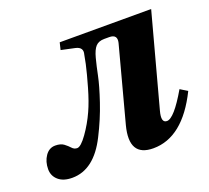

<svg xmlns="http://www.w3.org/2000/svg" viewBox="-93 -605 798 732"><g transform="rotate(-20 306.0 -239.0)"><path d="M8 -50Q8 -81 23.5 -103.5Q39 -126 64 -126Q86 -126 98.5 -116.5Q111 -107 119.5 -97.5Q128 -88 140 -88Q155 -88 181 -124.5Q207 -161 226 -203Q242 -238 257 -290Q272 -342 280 -378L287 -414Q295 -442 264 -449L208 -461L215 -490H586L485 -115Q472 -68 497 -68Q526 -68 583 -166L612 -148Q533 12 413 12Q313 12 344 -107L425 -411Q433 -444 399 -444H379Q356 -444 344 -431Q332 -418 324 -387.5Q316 -357 308.5 -320Q301 -283 280.5 -222Q260 -161 229 -100Q173 12 84 12Q48 12 28 -5.5Q8 -23 8 -50Z"/></g></svg>

Font: Heuristica
Style: Bold Italic
Weight: 700
Italic angle: -13°
Version: Version 1.0.2